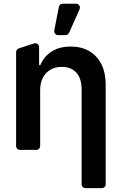

<svg xmlns="http://www.w3.org/2000/svg" viewBox="-20 -801 650 1026"><path d="M416.2 183.9V-327.1Q416.2 -332 415.5 -340.6Q412.6 -382.1 392 -408L391.3 -408.7L390.3 -410.2Q387.8 -412.6 387.8 -412.6Q361.9 -441.8 316.1 -443.5H310Q275.2 -443.5 250.4 -429Q224.4 -414.1 209.5 -386.4Q194.6 -358.7 194.6 -319.2V-20.6Q194.6 -12.1 188.6 -6Q182.5 0 173.7 0H86.6Q78.1 0 72.1 -6Q66.1 -12.1 66.1 -20.6V-522.4Q66.1 -529.1 70 -534.6Q73.9 -540.1 80.3 -542.3L161.6 -568.9Q164.8 -570 168.3 -570Q176.8 -570 182.9 -563.9Q188.9 -557.9 188.9 -549.4V-456.3Q188.9 -454.9 190.2 -453.7Q191.4 -452.4 192.8 -452.4Q195.3 -452.4 196.4 -454.9Q196.4 -455.3 197.1 -456.7L198.2 -459.2L199.6 -462.4L200.6 -464.5L202.4 -467.7L203.5 -469.8Q203.8 -470.5 204.2 -471.2Q204.5 -471.9 205.3 -472.7Q206 -474.1 206.7 -474.8Q207 -475.9 208.5 -478L209.5 -480.1L211.6 -482.6Q212.4 -484 213.1 -484.7Q213.1 -485.1 214.8 -487.6L216.3 -489.3L218.4 -492.2L220.2 -494L222.3 -496.8Q223 -497.2 223.7 -498.6Q225.1 -499.6 226.2 -501.1Q226.2 -501.1 228 -502.8L230.5 -505.3L231.9 -506.7L234.7 -509.2L236.5 -510.7Q236.5 -510.7 239.3 -513.5L240.8 -514.6L244 -517.4L245.4 -518.5Q246.8 -519.2 249.6 -521.3L250.4 -522L255.3 -525.2Q296.5 -552.2 358 -552.2Q414.4 -552.2 456.3 -528.4Q493.6 -506.7 515.3 -469.5Q516 -468 521.7 -458.1Q544.7 -412.6 544.7 -347.7V183.9Q544.7 192.5 538.5 198.5Q532.3 204.5 523.8 204.5H436.8Q428.3 204.5 422.2 198.5Q416.2 192.5 416.2 183.9ZM269.5 -634.2Q269.5 -625.7 275.6 -619.5Q281.6 -613.3 290.1 -613.3H329.9Q335.9 -613.3 341.1 -616.7Q346.2 -620 349.1 -625.7L405.5 -752.1Q407.3 -756.7 407.3 -760.3Q407.3 -768.8 401.3 -775Q395.2 -781.2 386.4 -781.2H315Q307.5 -781.2 301.8 -776.5Q296.2 -771.7 294.7 -764.6L269.9 -638.1Q269.5 -636.7 269.5 -634.2Z"/></svg>

Font: DeltaSans SemiBold
Style: Regular
Weight: 600
Designer: Rasmus Andersson
Foundry: rsms
Version: Version 3.012